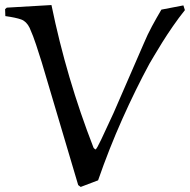

<svg xmlns="http://www.w3.org/2000/svg" viewBox="-20 -718 747 754"><path d="M613.8 -680.2 700.2 -696.8 706.1 -678.2Q682.1 -648.4 659.2 -615.2Q636.2 -582 617.2 -551.5Q598.1 -521 585 -498.5Q571.8 -476.1 566.9 -467.8Q512.7 -367.7 460.4 -250.7Q408.2 -133.8 365.2 -9.8L296.9 16.1L287.1 8.8L144 -473.1Q132.8 -508.3 121.8 -542.2Q110.8 -576.2 96.2 -608.9Q84 -633.8 63.5 -641.4Q43 -648.9 1 -654.8L0 -682.1L6.8 -688L182.1 -698.2Q241.2 -410.2 347.2 -138.2Q349.1 -135.3 351.6 -133.5Q354 -131.8 355 -130.9Q359.9 -132.8 377.4 -169.9Q395 -207 425.8 -273.9L544.9 -547.9Q559.1 -582 576.9 -615Q594.7 -647.9 613.8 -680.2Z"/></svg>

Font: Aref Ruqaa
Style: Regular
Weight: 400
Designer: Abdullah Aref
Version: Version 1.002